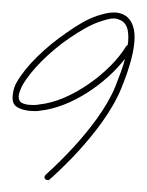

<svg xmlns="http://www.w3.org/2000/svg" viewBox="-20 -406 239 312"><path d="M165.5 -376C169.9 -376 173.3 -374 176.3 -373C183.6 -369.1 188.5 -362.3 188.5 -345.7C188.5 -342.8 188.5 -338.4 187.5 -333C186.5 -332 186 -332 185.1 -331.1C160.2 -289.1 95.7 -241.2 43.9 -236.3C40 -235.4 36.6 -235.4 33.7 -235.4C28.8 -235.4 23.9 -235.8 21 -236.8C16.1 -237.8 12.7 -240.2 11.7 -242.7C10.7 -245.1 9.8 -248 10.7 -252.4C11.7 -256.8 13.7 -262.2 16.6 -267.6C29.3 -290.5 60.5 -322.3 93.8 -344.7C110.4 -356 127 -365.7 141.6 -370.6C150.4 -373.5 158.2 -376 164.6 -376ZM166.5 -385.7H164.6C156.2 -385.7 147.5 -383.3 138.2 -380.4C121.6 -375 105 -364.7 88.4 -353C54.7 -330.1 22 -298.8 7.3 -272.5C3.4 -266.1 2 -260.3 1 -253.9C0 -247.6 0 -241.7 2.9 -236.8C5.9 -231.9 11.7 -229.5 18.6 -227.5C22.9 -226.6 27.8 -225.6 33.2 -225.6C37.1 -225.6 40.5 -225.1 44.4 -226.1C95.2 -231 151.9 -270 183.1 -310.5C180.2 -297.9 174.3 -283.2 167.5 -265.6C139.2 -195.8 54.2 -122.1 54.2 -122.1C53.2 -121.1 52.2 -119.1 52.2 -118.2C52.2 -117.2 52.7 -115.7 53.7 -114.7C54.7 -113.8 56.6 -113.3 57.6 -113.3C58.6 -113.3 59.6 -113.3 60.5 -114.3C60.5 -114.3 146.5 -188 176.8 -261.7C191.4 -297.4 198.7 -325.2 198.7 -345.7C198.7 -364.3 191.9 -377 180.7 -382.3C176.3 -384.3 171.4 -385.7 166.5 -385.7Z"/></svg>

Font: Oshawa
Style: Regular
Weight: 400
Designer: Sadat Fauzi
Foundry: Intuisi Creative
Version: Version 001.000